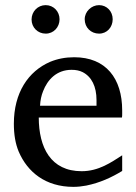

<svg xmlns="http://www.w3.org/2000/svg" viewBox="-20 -717 530 748"><path d="M131 -259H455C456 -263 456 -268 456 -273V-287C456 -411 393 -494 269 -494C235 -494 204 -488 175 -476C90 -439 34 -356 34 -235C34 -193 40 -157 53 -126C87 -47 157 11 266 11C283 11 300 9 316 6C370 -5 415 -26 456 -51V-112C414 -85 365 -50 298 -50C178 -50 131 -142 131 -260ZM356 -327V-305H136C137 -326 141 -345 148 -362C165 -406 200 -445 259 -445C276 -445 290 -442 302 -436C337 -418 356 -380 356 -327ZM158 -697C127 -697 103 -672 103 -641C103 -610 127 -586 158 -586C189 -586 212 -611 212 -642C212 -672 189 -697 158 -697ZM366 -697C336 -697 310 -672 310 -642C310 -610 334 -586 366 -586C397 -586 419 -611 419 -642C419 -673 396 -697 366 -697Z"/></svg>

Font: Veleka
Style: Regular
Weight: 400
Designer: Stefan Peev, Context Ltd, 2016; SIL International, 1997-2014.
Foundry: Stefan Peev, Context Ltd, 2016
Version: Version 1.000